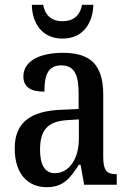

<svg xmlns="http://www.w3.org/2000/svg" viewBox="-20 -766 537 796"><path d="M239 -606C325 -606 365 -671 367 -746H320C311 -698 281 -678 239 -678C198 -678 168 -698 159 -746H112C113 -671 154 -606 239 -606ZM173 10C244 10 270 -27 307 -83H314L329 0H464V-44H461C422 -44 408 -60 408 -116V-374C408 -500 352 -547 241 -547C146 -547 77 -514 77 -449C77 -406 106 -386 164 -386C164 -451 177 -495 234 -495C294 -495 306 -447 306 -373V-314L235 -311C105 -306 41 -257 41 -151C41 -41 99 10 173 10ZM207 -48C165 -48 146 -85 146 -145C146 -223 174 -263 259 -268L307 -271V-191C307 -108 267 -48 207 -48Z"/></svg>

Font: Noto Serif Georgian Condensed Medium
Style: Regular
Weight: 500
Width: 3
Designer: Monotype Design Team, Akaki Razmadze
Foundry: Google LLC
Version: Version 2.003